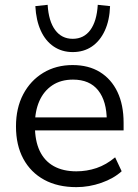

<svg xmlns="http://www.w3.org/2000/svg" viewBox="-20 -764 572 793"><path d="M295.4 8.9Q218.2 8.9 162.5 -21.5Q106.7 -52 76.3 -108.2Q46 -164.4 46 -241.9Q46 -317.9 75.9 -374.6Q105.8 -431.3 158.6 -463.3Q211.5 -495.3 279.8 -495.3Q346.1 -495.3 392.9 -466.3Q439.7 -437.4 465.1 -384.3Q490.5 -331.1 490.5 -256.7V-225.5H107.7V-279H437.5L421 -265.6Q421 -345.8 385.7 -390.5Q350.4 -435.2 281.6 -435.2Q231.2 -435.2 195.8 -411.5Q160.5 -387.7 142.3 -346.1Q124.2 -304.5 124.2 -249.7V-243.8Q124.2 -182.9 143.8 -141.1Q163.5 -99.3 202 -77.8Q240.5 -56.4 295.3 -56.4Q338.4 -56.4 378.6 -69.9Q418.8 -83.5 455.5 -114.2L482.5 -56.7Q449.6 -26.7 398.7 -8.9Q347.9 8.9 295.4 8.9ZM280.3 -548.9Q236 -548.9 201.9 -571.8Q167.8 -594.8 148.4 -637.5Q129 -680.2 126 -738.7L176.8 -744.1Q180.8 -676.7 207.7 -640.2Q234.6 -603.7 280.3 -603.7Q326.5 -603.7 353.2 -640.2Q379.8 -676.7 383.8 -744.1L434.6 -738.7Q432.6 -680.2 412.9 -637.5Q393.2 -594.8 359.4 -571.8Q325.6 -548.9 280.3 -548.9Z"/></svg>

Font: Nunito Sans 12pt ExtraLight
Style: Regular
Weight: 200
Designer: Vernon Adams
Foundry: Vernon Adams
Version: Version 3.101;gftools[0.9.27]